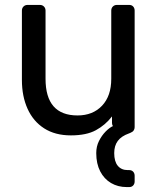

<svg xmlns="http://www.w3.org/2000/svg" viewBox="-20 -540 642 780"><path d="M495 220Q459 220 431 203.5Q403 187 387 156Q371 125 371 82Q371 55 382 33Q393 11 408.5 -5Q424 -21 439 -28Q437 -30 436 -33.5Q435 -37 435 -40V-67Q408 -32 369.5 -11Q331 10 268 10Q204 10 159.5 -18.5Q115 -47 92 -98Q69 -149 69 -215V-497Q69 -507 75.5 -513.5Q82 -520 92 -520H142Q152 -520 158.5 -513.5Q165 -507 165 -497V-220Q165 -71 295 -71Q357 -71 394.5 -110.5Q432 -150 432 -220V-497Q432 -507 438.5 -513.5Q445 -520 455 -520H505Q515 -520 521 -513.5Q527 -507 527 -497V-23Q527 -16 523 -10Q519 -4 509 0L504 2Q473 13 458.5 32.5Q444 52 444 82Q444 116 458.5 133.5Q473 151 499 151H505Q515 151 521 157.5Q527 164 527 174V197Q527 207 521 213.5Q515 220 505 220Z"/></svg>

Font: Rubik Light
Style: Regular
Weight: 400
Version: Version 2.101